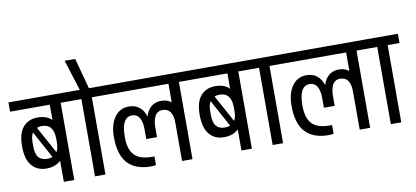

<svg xmlns="http://www.w3.org/2000/svg" viewBox="-92 -1205 3225 1488"><g transform="rotate(-10 1520.5 -461.5)"><path d="M479.6 -607.7H386.2V0H304.1V-166.4Q286.7 -148.1 257.2 -136.4Q227.6 -124.7 191.1 -124.7Q117.7 -124.7 75.4 -174.8Q33 -225 33 -327.1Q33 -429.2 75.4 -477.8Q117.7 -526.5 190.1 -526.5Q262.4 -526.5 300.6 -486.5V-607.7H-11.7V-680.7H479.6ZM304.1 -313.2V-338Q304.1 -455.7 210.7 -455.7Q191.6 -455.7 171.6 -448.3L287.6 -235.9Q304.1 -262.4 304.1 -313.2ZM118.2 -313.2Q118.2 -252.4 141 -225Q163.8 -197.7 210.7 -197.7Q232.4 -197.7 251.1 -204.6L135.1 -418.3Q118.2 -391.4 118.2 -338Z M725 -680.7V-607.7H631.6V0H549.5V-607.7H456.1V-680.7H549.5L473.1 -922.7H556L621.6 -680.7Z M1410.1 -607.7H1316.7V0H1234.6V-299.7Q1234.6 -415.3 1152.9 -415.3Q1131.6 -415.3 1116 -405.3Q1100.3 -395.3 1091.9 -377.3Q1083.4 -359.3 1079.5 -338.4Q1075.6 -317.5 1075.6 -291.9V-215.5H990.9V-291.9Q990.9 -317.5 987 -338.4Q983.1 -359.3 974.6 -377.3Q966.1 -395.3 950.3 -405.3Q934.4 -415.3 912.7 -415.3Q829.7 -415.3 829.7 -260.6Q829.7 -162 872.7 -117.1Q915.7 -72.1 1012.2 -72.1H1030V-4.3Q1014.3 0 991.7 0Q870.5 0 808.4 -66.7Q746.3 -133.4 746.3 -273.2Q746.3 -370.5 787.4 -429Q828.4 -487.4 901 -487.4Q951.8 -487.4 984.1 -460.3Q1016.5 -433.1 1030.8 -386.2Q1044.3 -433.1 1076.2 -460.3Q1108.2 -487.4 1156 -487.4Q1203.7 -487.4 1234.6 -461.8V-607.7H701.6V-680.7H1410.1Z M1877.5 -607.7H1784.1V0H1702V-166.4Q1684.6 -148.1 1655.1 -136.4Q1625.5 -124.7 1589.1 -124.7Q1515.6 -124.7 1473.3 -174.8Q1430.9 -225 1430.9 -327.1Q1430.9 -429.2 1473.3 -477.8Q1515.6 -526.5 1588 -526.5Q1660.3 -526.5 1698.5 -486.5V-607.7H1386.2V-680.7H1877.5ZM1702 -313.2V-338Q1702 -455.7 1608.6 -455.7Q1589.5 -455.7 1569.5 -448.3L1685.5 -235.9Q1702 -262.4 1702 -313.2ZM1516.1 -313.2Q1516.1 -252.4 1538.9 -225Q1561.7 -197.7 1608.6 -197.7Q1630.3 -197.7 1649 -204.6L1533 -418.3Q1516.1 -391.4 1516.1 -338Z M2122.9 -607.7H2029.5V0H1947.4V-607.7H1854V-680.7H2122.9Z M2808 -607.7H2714.6V0H2632.5V-299.7Q2632.5 -415.3 2550.8 -415.3Q2529.5 -415.3 2513.9 -405.3Q2498.3 -395.3 2489.8 -377.3Q2481.3 -359.3 2477.4 -338.4Q2473.5 -317.5 2473.5 -291.9V-215.5H2388.8V-291.9Q2388.8 -317.5 2384.9 -338.4Q2381 -359.3 2372.5 -377.3Q2364 -395.3 2348.2 -405.3Q2332.3 -415.3 2310.6 -415.3Q2227.6 -415.3 2227.6 -260.6Q2227.6 -162 2270.6 -117.1Q2313.6 -72.1 2410.1 -72.1H2427.9V-4.3Q2412.3 0 2389.7 0Q2268.5 0 2206.3 -66.7Q2144.2 -133.4 2144.2 -273.2Q2144.2 -370.5 2185.3 -429Q2226.3 -487.4 2298.9 -487.4Q2349.7 -487.4 2382.1 -460.3Q2414.4 -433.1 2428.8 -386.2Q2442.2 -433.1 2474.2 -460.3Q2506.1 -487.4 2553.9 -487.4Q2601.7 -487.4 2632.5 -461.8V-607.7H2099.5V-680.7H2808Z M3053 -607.7H2959.6V0H2877.5V-607.7H2784.1V-680.7H3053Z"/></g></svg>

Font: Puralecka Narrow
Style: Regular
Weight: 400
Designer: Hector Gatti, Marcela Romero, Pablo Cosgaya and Nicolas Silva
Version: Version 1.004;PS 001.004;hotconv 1.0.70;makeotf.lib2.5.58329